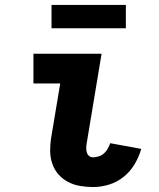

<svg xmlns="http://www.w3.org/2000/svg" viewBox="-20 -747 640 775"><path d="M356 8Q329 8 303 3.5Q277 -1 255 -12.5Q233 -24 216.5 -42.5Q200 -61 191.5 -85Q183 -109 182.5 -135.5Q182 -162 186 -188L223 -410H115V-530H390L330 -169Q328 -159 328 -149.5Q328 -140 330.5 -131.5Q333 -123 339.5 -117.5Q346 -112 356 -112Q367 -112 379 -116Q391 -120 400 -128Q409 -136 415 -147Q421 -158 425 -169L550 -146Q541 -114 523.5 -84.5Q506 -55 479.5 -33.5Q453 -12 420.5 -2Q388 8 356 8ZM188 -633V-727H488V-633Z"/></svg>

Font: Iosevka Curly Slab HvEx
Style: Italic
Weight: 900
Width: 7
Italic angle: -9°
Monospace: yes
Designer: Belleve Invis
Foundry: Belleve Invis
Version: Version 11.1.0; ttfautohint (v1.8.3)